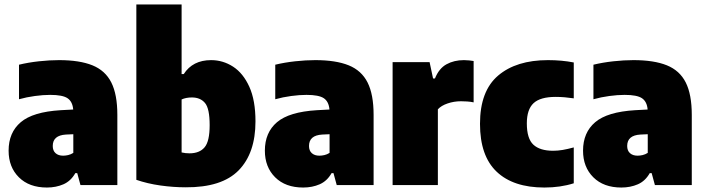

<svg xmlns="http://www.w3.org/2000/svg" viewBox="-20 -828 3156 859"><path d="M190 11Q110.5 11 64.5 -34.8Q18.5 -80.5 18.5 -154Q18.5 -235 72.8 -281.2Q127 -327.5 251.5 -335L307.5 -338Q304.5 -373.5 282.2 -388.5Q260 -403.5 204.5 -403.5Q173.5 -403.5 136.2 -398.5Q99 -393.5 65 -384V-538.5Q106 -548.5 154 -553.8Q202 -559 244 -559Q336 -559 393.5 -535.8Q451 -512.5 478 -459Q505 -405.5 505 -314V0H340L325.5 -53.5H317Q297 -18 263.8 -3.5Q230.5 11 190 11ZM216 -175Q216 -154 228.5 -142.8Q241 -131.5 262.5 -131.5Q273 -131.5 285 -134.2Q297 -137 308 -144V-227.5L275 -226Q216 -222.5 216 -175Z M810.5 10Q755.5 10 697.2 1.8Q639 -6.5 590 -23.5V-808H792.5V-496.5H802Q842 -559 924.5 -559Q977.5 -559 1022.8 -529.8Q1068 -500.5 1095.5 -439.8Q1123 -379 1123 -285Q1123 -143 1047.8 -66Q972.5 11 810.5 10ZM827.5 -142Q872.5 -142 895.2 -168.8Q918 -195.5 918 -268Q918 -342.5 897.2 -367.2Q876.5 -392 838.5 -392Q812 -392 792.5 -383V-146Q809.5 -142 827.5 -142Z M1336.5 11Q1257 11 1211 -34.8Q1165 -80.5 1165 -154Q1165 -235 1219.2 -281.2Q1273.5 -327.5 1398 -335L1454 -338Q1451 -373.5 1428.8 -388.5Q1406.5 -403.5 1351 -403.5Q1320 -403.5 1282.8 -398.5Q1245.5 -393.5 1211.5 -384V-538.5Q1252.5 -548.5 1300.5 -553.8Q1348.5 -559 1390.5 -559Q1482.5 -559 1540 -535.8Q1597.5 -512.5 1624.5 -459Q1651.5 -405.5 1651.5 -314V0H1486.5L1472 -53.5H1463.5Q1443.5 -18 1410.2 -3.5Q1377 11 1336.5 11ZM1362.5 -175Q1362.5 -154 1375 -142.8Q1387.5 -131.5 1409 -131.5Q1419.5 -131.5 1431.5 -134.2Q1443.5 -137 1454.5 -144V-227.5L1421.5 -226Q1362.5 -222.5 1362.5 -175Z M1736.5 0V-550H1902L1917.5 -477H1926Q1944 -522 1977.8 -540.5Q2011.5 -559 2055.5 -559Q2067 -559 2078.5 -557.8Q2090 -556.5 2099 -555V-370Q2085.5 -373 2070.2 -374Q2055 -375 2042.5 -375Q2011 -375 1982.5 -365.2Q1954 -355.5 1939 -339V0Z M2415.5 11Q2276.5 11 2202 -59.8Q2127.5 -130.5 2127.5 -274Q2127.5 -421 2208.8 -490Q2290 -559 2431.5 -559Q2494 -559 2547 -548.5V-388Q2526.5 -391 2506.2 -392.8Q2486 -394.5 2466 -394.5Q2397.5 -394.5 2367.2 -366.5Q2337 -338.5 2337 -276Q2337 -208 2366.2 -180.8Q2395.5 -153.5 2454.5 -153.5Q2475.5 -153.5 2497.5 -157.2Q2519.5 -161 2547 -168.5V-8Q2487.5 11 2415.5 11Z M2760 11Q2680.5 11 2634.5 -34.8Q2588.5 -80.5 2588.5 -154Q2588.5 -235 2642.8 -281.2Q2697 -327.5 2821.5 -335L2877.5 -338Q2874.5 -373.5 2852.2 -388.5Q2830 -403.5 2774.5 -403.5Q2743.5 -403.5 2706.2 -398.5Q2669 -393.5 2635 -384V-538.5Q2676 -548.5 2724 -553.8Q2772 -559 2814 -559Q2906 -559 2963.5 -535.8Q3021 -512.5 3048 -459Q3075 -405.5 3075 -314V0H2910L2895.5 -53.5H2887Q2867 -18 2833.8 -3.5Q2800.5 11 2760 11ZM2786 -175Q2786 -154 2798.5 -142.8Q2811 -131.5 2832.5 -131.5Q2843 -131.5 2855 -134.2Q2867 -137 2878 -144V-227.5L2845 -226Q2786 -222.5 2786 -175Z"/></svg>

Font: Encode Sans SmCnd Black
Style: Regular
Weight: 900
Width: 4
Designer: Multiple Designers
Foundry: Impallari Type
Version: Version 3.002; ttfautohint (v1.8.3) -l 8 -r 50 -G 200 -x 14 